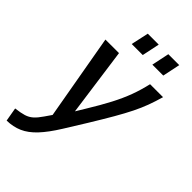

<svg xmlns="http://www.w3.org/2000/svg" viewBox="-321 -814 1131 1131"><g transform="rotate(45 244.5 -249.0)"><path d="M-40 140Q2 135 28 127Q54 119 73.5 101.5Q93 84 114 53L143 11L49 -523H162L221 -97L255 -153Q304 -233 335.5 -293.5Q367 -354 387 -408Q407 -462 421 -523H529Q515 -474 499.5 -432Q484 -390 461.5 -344.5Q439 -299 405.5 -241Q372 -183 323 -103L243 26Q197 100 156 143.5Q115 187 71.5 206Q28 225 -25 226ZM177 -614 201 -724H292L269 -614ZM349 -614 372 -724H463L440 -614Z"/></g></svg>

Font: Raleway SemiBold
Style: Italic
Weight: 600
Italic angle: -12°
Designer: Matt McInerney, Pablo Impallari, Rodrigo Fuenzalida
Foundry: Matt McInerney, Pablo Impallari, Rodrigo Fuenzalida
Version: Version 4.026